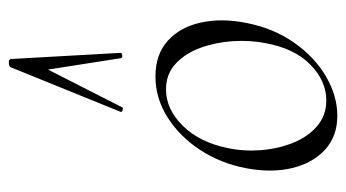

<svg xmlns="http://www.w3.org/2000/svg" viewBox="-195 -577 786 436"><g transform="rotate(-90 198.0 -359.0)"><path d="M153 14Q107 14 76.5 -13.5Q46 -41 34.5 -88Q23 -135 34 -193Q45 -251 75.5 -297.5Q106 -344 149.5 -371.5Q193 -399 242 -399Q293 -399 324 -370.5Q355 -342 365 -295Q375 -248 364 -193Q352 -131 319 -84Q286 -37 242 -11.5Q198 14 153 14ZM188 -11Q232 -11 269 -47Q306 -83 318 -149Q325 -184 322.5 -223Q320 -262 307.5 -296.5Q295 -331 271.5 -353Q248 -375 213 -375Q168 -375 130.5 -337Q93 -299 80 -236Q72 -199 75 -160Q78 -121 91.5 -87Q105 -53 129.5 -32Q154 -11 188 -11ZM282 -727 296 -478Q296 -475 290 -474.5Q284 -474 284 -477L258 -643L172 -474Q171 -472 166 -473.5Q161 -475 162 -478L263 -727Q265 -732 273.5 -732Q282 -732 282 -727Z"/></g></svg>

Font: Cormorant Infant Light
Style: Italic
Weight: 300
Italic angle: -10°
Designer: Christian Thalmann (Catharsis Fonts)
Foundry: Catharsis Fonts
Version: Version 4.001